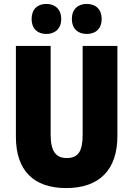

<svg xmlns="http://www.w3.org/2000/svg" viewBox="-20 -948 679 978"><path d="M141 -851C141 -802 171 -775 216 -775C261 -775 292 -803 292 -851C292 -900 261 -928 216 -928C171 -928 141 -901 141 -851ZM346 -851C346 -803 376 -775 422 -775C468 -775 498 -803 498 -851C498 -900 468 -928 422 -928C377 -928 346 -901 346 -851ZM578 -255V-714H401V-262C401 -175 377 -143 320 -143C266 -143 238 -176 238 -261V-714H61V-251C61 -79 152 10 317 10C488 10 578 -85 578 -255Z"/></svg>

Font: Noto Sans Devanagari UI Condensed Black
Style: Regular
Weight: 900
Width: 3
Designer: Jelle Bosma - Monotype Design Team
Foundry: Monotype Imaging Inc.
Version: Version 2.004